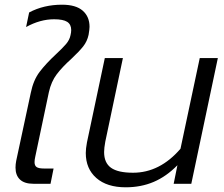

<svg xmlns="http://www.w3.org/2000/svg" viewBox="-20 -782 954 817"><path d="M46 -69Q46 -83 49 -98L111 -387Q122 -441 148.5 -476Q175 -511 218 -551Q246 -577 261 -594.5Q276 -612 280 -632Q283 -644 283 -654Q283 -678 266 -689Q249 -700 210 -700Q151 -700 91 -667L104 -729Q166 -762 244 -762Q303 -762 332 -736.5Q361 -711 361 -668Q361 -658 357 -634Q351 -606 334 -584.5Q317 -563 284 -532Q245 -497 221.5 -466Q198 -435 188 -390L130 -115Q127 -102 127 -92Q127 -77 136 -71Q145 -65 166 -65H208L195 0H122Q84 0 65 -18Q46 -36 46 -69Z M345 -131Q345 -149 350 -176L426 -535H503L428 -179Q423 -152 423 -135Q423 -89 452.5 -68Q482 -47 546 -47Q660 -47 748 -149L830 -535H907L794 0H719L735 -79Q688 -31 634 -8Q580 15 515 15Q435 15 390 -24.5Q345 -64 345 -131Z"/></svg>

Font: Prompt Light
Style: Italic
Weight: 300
Italic angle: -12°
Designer: Katatrad Team
Foundry: CadsonDemak
Version: Version 1.000